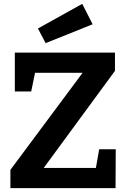

<svg xmlns="http://www.w3.org/2000/svg" viewBox="-20 -977 663 997"><path d="M34 0V-95L409 -599H162L142 -502H57V-704H577V-609L207 -105H478L495 -202H581L580 0ZM217 -753 177 -829 407 -957 461 -851Z"/></svg>

Font: Bitter
Style: Bold
Weight: 700
Designer: Sol Matas, and Bitter project Authors
Foundry: Sol Matas
Version: Version 2.001